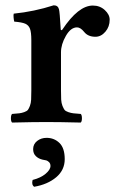

<svg xmlns="http://www.w3.org/2000/svg" viewBox="-20 -464 449 730"><path d="M211.9 -265.1V-120.1Q211.9 -98.6 212.6 -85.2Q213.4 -71.8 217.5 -61.5Q221.7 -51.3 225.3 -46.4Q229 -41.5 239.5 -37.8Q250 -34.2 259 -33.2Q268.1 -32.2 287.1 -30.8Q291.5 -26.4 291.5 -14.4Q291.5 -2.4 287.1 2Q207 0 155.8 0Q106 0 25.9 2Q21.5 -2.4 21.5 -14.4Q21.5 -26.4 25.9 -30.8Q44.4 -32.2 53.2 -33.2Q62 -34.2 72.3 -37.8Q82.5 -41.5 86.2 -46.4Q89.8 -51.3 93.8 -61.5Q97.7 -71.8 98.4 -85.2Q99.1 -98.6 99.1 -120.1V-311Q99.1 -341.3 94 -354.7Q88.9 -368.2 76.2 -373.8Q63.5 -379.4 34.2 -381.8Q32.7 -386.7 31.7 -397Q30.8 -407.2 32.2 -412.1Q109.9 -419.9 184.1 -443.8Q200.2 -443.8 204.1 -429.2Q207 -420.9 210.9 -352.1Q210.9 -350.1 212.9 -349.4Q214.8 -348.6 216.8 -351.1Q277.8 -442.9 333 -442.9Q359.9 -442.9 378.4 -425.8Q397 -408.7 397 -389.2Q397 -362.3 380.6 -343.3Q364.3 -324.2 342.8 -324.2Q314.5 -324.2 299.8 -342.8Q286.1 -359.9 272.9 -359.9Q249 -359.9 230.5 -327.6Q211.9 -295.4 211.9 -265.1ZM157.2 60.1Q186 60.1 206.1 79.6Q226.1 99.1 226.1 141.1Q226.1 182.6 193.6 210Q161.1 237.3 109.9 246.1Q99.1 238.3 104 220.2Q134.8 212.4 153.3 196.8Q171.9 181.2 171.9 167Q171.9 157.7 166.3 152.3Q160.6 147 156 145.8Q151.4 144.5 142.1 143.1Q126.5 139.6 116.2 129.6Q106 119.6 106 103Q106 84 121.1 72Q136.2 60.1 157.2 60.1Z"/></svg>

Font: Common Serif SemiBold
Style: Regular
Weight: 600
Designer: Philipp H. Poll, Khaled Hosny
Foundry: Stefan Peev, Context Ltd.
Version: Version 1.026